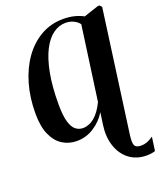

<svg xmlns="http://www.w3.org/2000/svg" viewBox="-177 -865 1032 1228"><g transform="rotate(-20 339.0 -251.5)"><path d="M607.5 251Q537 251 488.8 213.8Q440.5 176.5 419.5 112.8Q398.5 49 410 -30L421.5 -111Q389.5 -57.5 336 -23Q282.5 11.5 219.5 11.5Q166 11.5 122.8 -15.2Q79.5 -42 54 -98.5Q28.5 -155 28.5 -244Q28.5 -352 55.2 -444.2Q82 -536.5 131.5 -605.8Q181 -675 249.5 -713.8Q318 -752.5 400.5 -752.5Q442.5 -752.5 476.5 -744Q510.5 -735.5 537.5 -720.5L638 -754H650L663 -739.5L549.5 90.5Q542.5 143.5 551.8 161.5Q561 179.5 595 179.5Q614.5 179.5 633.5 173Q652.5 166.5 678 149L665 242.5Q655.5 246 639.5 248.5Q623.5 251 607.5 251ZM283.5 -53Q324.5 -53 361.5 -83Q398.5 -113 429.5 -176.5L499.5 -681Q487.5 -699 462.5 -711.5Q437.5 -724 406 -724Q362 -724 322.2 -695.5Q282.5 -667 252.2 -608.5Q222 -550 204.8 -460.5Q187.5 -371 187.5 -249.5Q187.5 -172 200.2 -129.2Q213 -86.5 234.8 -69.8Q256.5 -53 283.5 -53Z"/></g></svg>

Font: Merriweather 144pt
Style: Bold Italic
Weight: 700
Italic angle: -7.8°
Version: Version 2.101